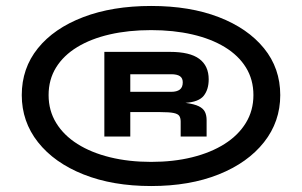

<svg xmlns="http://www.w3.org/2000/svg" viewBox="-20 -701 1013 644"><path d="M487 -77Q358 -77 260 -116Q162 -155 107.5 -224Q53 -293 53 -382Q53 -472 107 -539Q161 -606 259 -643.5Q357 -681 487 -681Q617 -681 714 -643.5Q811 -606 865.5 -539Q920 -472 920 -382Q920 -293 865.5 -224Q811 -155 713.5 -116Q616 -77 487 -77ZM487 -158Q562 -158 624.5 -173.5Q687 -189 733 -218Q779 -247 804.5 -288.5Q830 -330 830 -382Q830 -434 805 -474.5Q780 -515 734 -543Q688 -571 625 -585.5Q562 -600 487 -600Q411 -600 348 -585.5Q285 -571 239 -543Q193 -515 168 -474.5Q143 -434 143 -382Q143 -330 168.5 -288.5Q194 -247 240 -218Q286 -189 349 -173.5Q412 -158 487 -158ZM330 -243V-527H550Q617 -527 648.5 -503.5Q680 -480 680 -435Q680 -401 663.5 -380Q647 -359 602 -356Q632 -352 647 -344.5Q662 -337 667.5 -325.5Q673 -314 673 -298V-243H586V-293Q586 -305 581.5 -312Q577 -319 562.5 -322Q548 -325 518 -325H417V-243ZM417 -393H554Q573 -393 583 -400.5Q593 -408 593 -425Q593 -439 583.5 -445.5Q574 -452 554 -452H417Z"/></svg>

Font: Syne Modified
Style: Bold
Weight: 700
Designer: Lucas Descroix
Foundry: Bonjour Monde
Version: Version 2.200